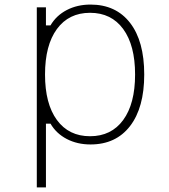

<svg xmlns="http://www.w3.org/2000/svg" viewBox="-20 -620 740 840"><path d="M141 200V-588H181V-509H201Q226 -552 272 -576Q318 -600 376 -600Q487 -600 549 -520Q611 -440 611 -294Q611 -149 549 -68.5Q487 12 376 12Q318 12 272 -12Q226 -36 201 -79H181V200ZM374 -24Q467 -24 519 -95Q571 -166 571 -294Q571 -422 519 -493Q467 -564 374 -564Q281 -564 229 -493Q177 -422 177 -294Q177 -166 229 -95Q281 -24 374 -24Z"/></svg>

Font: Martian Mono Thin
Style: Regular
Weight: 100
Monospace: yes
Designer: Roman Shamin
Foundry: Evil Martians
Version: Version 1.000; ttfautohint (v1.8.4.7-5d5b)